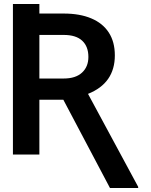

<svg xmlns="http://www.w3.org/2000/svg" viewBox="-20 -776 759 964"><path d="M177.7 -755.9V-708H299.8Q380.4 -708 438 -683.8Q495.6 -659.7 526.1 -612.8Q556.6 -565.9 556.6 -498Q556.6 -358.4 421.9 -304.7L673.8 162.1V168H532.2L297.9 -275.4H177.7V0H44.9V-755.9ZM299.8 -381.8Q359.9 -381.8 391.8 -411.4Q423.8 -440.9 423.8 -490.2Q423.8 -542.5 392.8 -571.5Q361.8 -600.6 299.8 -600.6H177.7V-381.8Z"/></svg>

Font: Pretendard GOV SemiBold
Style: Regular
Weight: 600
Designer: Base glyphs from Inter by Rasmus Andersson; Hangeul glyphs from Noto Sans CJK(Source Han Sans) by Jang Soo-young and Kan
Foundry: Kil Hyung-jin
Version: Version 1.309